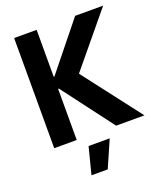

<svg xmlns="http://www.w3.org/2000/svg" viewBox="-166 -817 992 1158"><g transform="rotate(-20 330.0 -238.0)"><path d="M63.5 -707H208V-406.2H212.9L455.1 -707H634.8L357.4 -371.1L642.6 0H460.9L212.9 -328.1H208V0H63.5ZM323.2 230.5H218.8L262.7 58.6H398.4Z"/></g></svg>

Font: Wanted Sans
Style: Bold
Weight: 700
Designer: Original Design by Kil Hyung-jin and Kang Hanbin, Wanted Lab, Inc; Hangeul from Source Han Sans by Jang Soo-young and Ka
Foundry: Wanted Lab, Inc.
Version: Version 1.000